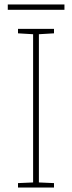

<svg xmlns="http://www.w3.org/2000/svg" viewBox="-20 -844 323 864"><path d="M270 -824H15V-800H270ZM223 0V-20L155 -23V-690L223 -694V-714H61V-694L129 -690V-23L61 -20V0Z"/></svg>

Font: Noto Sans Canadian Aboriginal Thin
Style: Regular
Weight: 100
Designer: Monotype Design Team, Typotheque's Kevin King
Foundry: Monotype Imaging Inc.
Version: Version 2.004